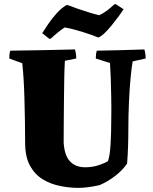

<svg xmlns="http://www.w3.org/2000/svg" viewBox="-20 -900 744 932"><path d="M361 12Q318 12 272.5 3Q227 -6 188.5 -29Q150 -52 126 -95Q102 -138 102 -207Q102 -258 101 -315Q100 -372 98.5 -426Q97 -480 94 -524Q91 -568 88 -593L25 -616Q25 -626 26 -635.5Q27 -645 30 -654Q108 -655 186.5 -656.5Q265 -658 344 -660Q350 -639 350 -616L295 -605Q293 -574 292 -524.5Q291 -475 290.5 -418Q290 -361 289.5 -305.5Q289 -250 289 -207Q293 -145 320 -116.5Q347 -88 393 -88Q428 -88 458.5 -98Q489 -108 504 -118Q513 -141 516.5 -196Q520 -251 520 -316Q521 -370 520 -424.5Q519 -479 517.5 -523.5Q516 -568 514 -594L445 -616Q445 -626 446 -635.5Q447 -645 450 -654Q508 -655 566 -656.5Q624 -658 681 -660Q687 -639 687 -616L624 -602Q619 -575 614 -523Q609 -471 606 -405Q603 -339 603 -270Q603 -182 597 -106Q576 -75 541 -47.5Q506 -20 465 -2Q441 4 412.5 8Q384 12 361 12ZM219 -712 185 -739Q196 -757 214.5 -784Q233 -811 256 -836.5Q279 -862 304 -876Q311 -875 324 -870Q337 -865 353 -859Q379 -850 409.5 -840.5Q440 -831 461 -826Q480 -834 498.5 -848Q517 -862 535 -879L542 -880L580 -855Q571 -841 555.5 -820Q540 -799 522.5 -777.5Q505 -756 488 -739.5Q471 -723 457 -718Q453 -719 440 -724.5Q427 -730 411 -735Q385 -744 351.5 -753.5Q318 -763 294 -767Q259 -743 226 -712Z"/></svg>

Font: Labrada ExtraBold
Style: Regular
Weight: 800
Designer: Mercedes Jáuregui
Foundry: Omnibus-Type Team
Version: Version 1.000; ttfautohint (v1.8.4.7-5d5b)